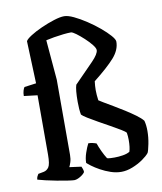

<svg xmlns="http://www.w3.org/2000/svg" viewBox="-88 -871 794 941"><g transform="rotate(-10 309.0 -400.0)"><path d="M205 0Q197 0 173.5 -3.5Q150 -7 120.5 -12.5Q91 -18 65.5 -24Q40 -30 27 -34Q27 -42 30.5 -49.5Q34 -57 37 -61L64 -66Q80 -69 90 -83.5Q100 -98 100 -146V-441L33 -449Q33 -464 36.5 -475.5Q40 -487 44 -492L103 -500L95 -711Q100 -721 123.5 -736Q147 -751 179.5 -765.5Q212 -780 243.5 -790Q275 -800 295 -800Q314 -800 342.5 -786.5Q371 -773 403 -752Q435 -731 463 -707.5Q491 -684 508.5 -664Q526 -644 526 -633Q526 -592 492.5 -554Q459 -516 388 -460Q385 -437 385 -416Q385 -404 386 -391.5Q387 -379 389 -365Q393 -362 411.5 -351Q430 -340 456.5 -324.5Q483 -309 510.5 -291.5Q538 -274 560.5 -257.5Q583 -241 594 -227Q600 -205 600 -176Q600 -144 593.5 -111.5Q587 -79 582 -69Q571 -55 548 -39Q525 -23 496 -11.5Q467 0 440 0Q414 0 387.5 -9Q361 -18 337.5 -31Q314 -44 298 -56Q282 -68 277 -73Q277 -96 286 -122.5Q295 -149 304 -166Q315 -166 326 -163.5Q337 -161 344 -158Q350 -140 360.5 -117.5Q371 -95 382 -78Q390 -76 399.5 -75.5Q409 -75 419 -75Q439 -75 460.5 -78.5Q482 -82 495 -90Q502 -111 502 -148Q502 -167 499 -184Q495 -190 474.5 -202.5Q454 -215 426 -230.5Q398 -246 369.5 -262Q341 -278 320 -291Q299 -304 293 -311Q288 -338 288 -375Q288 -435 296 -459Q358 -522 391 -556Q424 -590 424 -609Q424 -619 410 -636.5Q396 -654 376.5 -672Q357 -690 339.5 -703Q322 -716 314 -716Q299 -716 276 -713.5Q253 -711 229.5 -707Q206 -703 189 -699L206 -500V-126Q206 -105 201 -89.5Q196 -74 192 -67L251 -59Q253 -55 256 -47Q259 -39 259 -31Q252 -20 235 -10Q218 0 205 0Z"/></g></svg>

Font: Texturina SemiBold
Style: Regular
Weight: 600
Designer: Guillermo Torres Carreño
Foundry: Omnibus-Type
Version: Version 1.002; ttfautohint (v1.8.3)